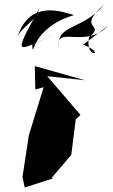

<svg xmlns="http://www.w3.org/2000/svg" viewBox="-20 -792 501 854"><path d="M209 0 297 -103 317 -261 338 -281 190 -453 358 -435 135 -498 137 -394 174 -404 108 -189 80 -5 90 42 217 1ZM123 -593C132 -515 105 -663 309 -725C266 -736 108 -803 55 -619C63 -665 142 -697 154 -753C31 -529 55 -565 222 -639ZM350 -593C462 -550 355 -524 376 -627C456 -689 314 -657 443 -772C350 -657 232 -687 240 -581C226 -683 361 -571 461 -678Z"/></svg>

Font: Asimov Silicon
Style: Regular
Weight: 400
Designer: Google
Version: Version 2.000980; 2014